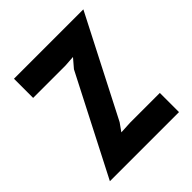

<svg xmlns="http://www.w3.org/2000/svg" viewBox="-197 -861 995 995"><g transform="rotate(-45 300.0 -363.5)"><path d="M39 0 317.5 -542 359 -590.5 299 -586.5H63V-727H571.5L291 -180.5L260 -137L328.5 -140.5H545.5V0Z"/></g></svg>

Font: Spline Sans Mono
Style: Regular
Weight: 400
Monospace: yes
Designer: Eben Sorkin, Mirko Velimirovic
Foundry: Sorkin Type
Version: Version 1.004